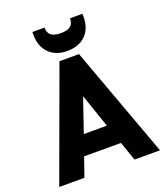

<svg xmlns="http://www.w3.org/2000/svg" viewBox="-170 -1086 1042 1203"><g transform="rotate(-20 350.5 -485.0)"><path d="M416 -740H286L15 0H183L227 -127H473L517 0H687ZM189 -951C189 -844 257 -783 355 -783C455 -783 523 -843 523 -950V-970H440C440 -928 420 -902 355 -902C290 -902 270 -928 270 -970H189ZM273 -259 350 -483 427 -259Z"/></g></svg>

Font: Malmofest
Style: Bold
Weight: 700
Designer: Jonny Pinhorn (Poppins), Kolossal
Version: Version 1.004;Glyphs 3.1.2 (3151)